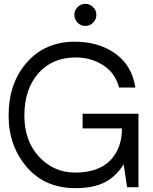

<svg xmlns="http://www.w3.org/2000/svg" viewBox="-20 -975 795 1000"><path d="M424.8 -839.8Q400.9 -839.8 384 -856.9Q367.2 -874 367.2 -897.9Q367.2 -920.9 384 -938Q400.9 -955.1 424.8 -955.1Q447.8 -955.1 464.8 -938Q481.9 -920.9 481.9 -897.9Q481.9 -874 464.8 -856.9Q447.8 -839.8 424.8 -839.8ZM701.2 -382.8V-301.8V0H642.1L624 -119.1Q584 -55.2 524.9 -25.1Q465.8 4.9 372.1 4.9Q213.9 4.9 119.4 -105Q24.9 -214.8 24.9 -373Q24.9 -543 120.4 -650.4Q215.8 -757.8 369.1 -757.8Q495.1 -757.8 581.5 -695.3Q668 -632.8 685.1 -519H600.1Q580.1 -595.2 517.1 -635.5Q454.1 -675.8 375 -675.8Q252 -675.8 179.4 -592.8Q106.9 -509.8 106.9 -373Q106.9 -241.2 183.3 -158.7Q259.8 -76.2 371.1 -76.2Q491.2 -76.2 553.2 -138.7Q615.2 -201.2 615.2 -306.2H410.2V-382.8Z"/></svg>

Font: Oakes Grotesk
Style: Regular
Weight: 400
Designer: Samuel Oakes
Foundry: Samuel Oakes
Version: Version 1.0 | wf-rip DC20170320